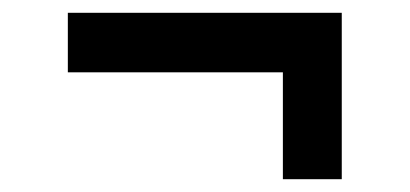

<svg xmlns="http://www.w3.org/2000/svg" viewBox="-20 -346 640 300"><path d="M422 -66V-233H86V-326H514V-66Z"/></svg>

Font: Geist Mono SemiBold
Style: Regular
Weight: 600
Monospace: yes
Designer: Basement.studio, Andrés Briganti, Mateo Zaragoza
Foundry: Basement.studio, Vercel, Andrés Briganti, Guido Ferreyra, Mateo Zaragoza
Version: Version 1.500; ttfautohint (v1.8.4.7-5d5b)